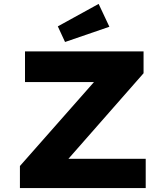

<svg xmlns="http://www.w3.org/2000/svg" viewBox="-20 -963 849 983"><path d="M82 0V-113L523 -613L596 -543H108V-700H715V-588L275 -87L202 -150H726V0ZM313 -748 276 -828 485 -943 540 -826Z"/></svg>

Font: Lexend Giga
Style: Bold
Weight: 700
Version: Version 1.007